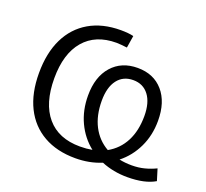

<svg xmlns="http://www.w3.org/2000/svg" viewBox="-124 -863 1095 1021"><g transform="rotate(20 424.0 -352.5)"><path d="M398 9Q293 9 217.5 -34Q142 -77 102 -157.5Q62 -238 62 -351Q62 -465 101.5 -546Q141 -627 215.5 -670.5Q290 -714 394 -714Q438 -714 466 -707L455 -638Q437 -640 422 -641.5Q407 -643 395 -643Q277 -643 212.5 -567.5Q148 -492 148 -353Q148 -211 213 -134.5Q278 -58 400 -58Q436 -58 469 -64Q412 -109 380 -177Q348 -245 348 -328Q348 -434 402 -495Q456 -556 547 -556Q638 -556 691 -495Q744 -434 744 -328Q744 -246 711.5 -178Q679 -110 622 -65Q655 -58 693 -58Q731 -58 764 -66.5Q797 -75 828 -90L848 -25Q791 9 692 9Q613 9 545 -19Q477 9 398 9ZM426 -327Q426 -244 457 -184Q488 -124 546 -91Q605 -124 636 -184Q667 -244 667 -327Q667 -403 635 -445Q603 -487 547 -487Q490 -487 458 -445Q426 -403 426 -327Z"/></g></svg>

Font: Winston
Style: Regular
Weight: 400
Designer: Original fonts by Vernon Adams / Changes by Cristiano Sobral
Foundry: Original fonts by Vernon Adams / Changes by Cristiano Sobral
Version: Version 2.503;July 17, 2020;FontCreator 13.0.0.2655 64-bit